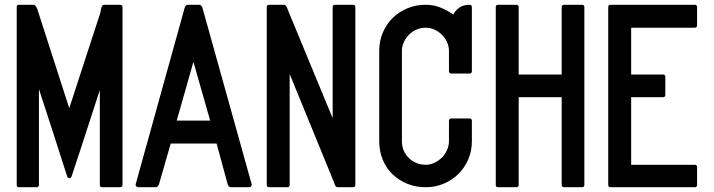

<svg xmlns="http://www.w3.org/2000/svg" viewBox="-20 -798 2989 804"><path d="M143 -425V-24Q143 -14 133 -14H58Q50 -14 50 -24V-768Q50 -778 58 -778H124Q132 -771 135 -763Q138 -755 141 -745L270 -345L400 -744V-743Q401 -746 401.5 -752Q402 -758 403.5 -763.5Q405 -769 408 -773.5Q411 -778 416 -778H483Q493 -778 493 -768V-24Q493 -14 483 -14H407Q398 -14 398 -24V-421L317 -172L280 -60Q278 -52 270 -52Q263 -52 261 -60Q232 -152 202.5 -242.5Q173 -333 143 -425Z M945 -14Q942 -14 938.5 -17.5Q935 -21 934 -24L887 -197H695L645 -24Q644 -22 640.5 -18Q637 -14 634 -14H558Q554 -14 550.5 -18Q547 -22 548 -26L754 -768Q755 -771 758.5 -774.5Q762 -778 765 -778H816Q819 -778 822.5 -774Q826 -770 827 -768L1034 -26Q1035 -22 1031.5 -18Q1028 -14 1024 -14ZM860 -293 790 -539 720 -293Z M1373 -303V-768Q1373 -778 1383 -778H1458Q1468 -778 1468 -768V-24Q1468 -14 1458 -14H1395Q1386 -14 1382 -24.5Q1378 -35 1376 -41L1193 -488V-24Q1193 -14 1183 -14H1107Q1097 -14 1097 -24V-768Q1097 -778 1107 -778H1169Q1177 -778 1182 -765.5Q1187 -753 1189 -748Z M1870 -302H1946Q1956 -302 1956 -292V-207Q1956 -166 1941 -131Q1926 -96 1900 -70Q1874 -44 1838.5 -29Q1803 -14 1763 -14Q1721 -14 1685.5 -28.5Q1650 -43 1623.5 -68.5Q1597 -94 1582.5 -129.5Q1568 -165 1568 -207V-585Q1568 -626 1583 -661.5Q1598 -697 1624.5 -723Q1651 -749 1686.5 -763.5Q1722 -778 1763 -778Q1795 -778 1824 -766.5Q1853 -755 1878 -737Q1900 -778 1946 -778Q1956 -778 1956 -768V-500Q1956 -490 1946 -490H1870Q1860 -490 1860 -500V-585Q1860 -604 1852 -621.5Q1844 -639 1830.5 -652.5Q1817 -666 1799.5 -674Q1782 -682 1763 -682Q1743 -682 1725 -674.5Q1707 -667 1693.5 -653.5Q1680 -640 1671.5 -622.5Q1663 -605 1663 -585V-207Q1663 -165 1692 -136.5Q1721 -108 1763 -108Q1782 -108 1799.5 -116.5Q1817 -125 1830 -138V-137Q1843 -151 1851.5 -169Q1860 -187 1860 -207V-292Q1860 -302 1870 -302Z M2066 -14Q2056 -14 2056 -24V-768Q2056 -778 2066 -778H2142Q2152 -778 2152 -768V-486H2332V-768Q2332 -778 2342 -778H2417Q2427 -778 2427 -768V-24Q2427 -14 2417 -14H2342Q2332 -14 2332 -24V-391H2152V-24Q2152 -14 2142 -14Z M2623 -108H2889Q2899 -108 2899 -99V-24Q2899 -14 2889 -14H2537Q2527 -14 2527 -24V-768Q2527 -778 2537 -778H2889Q2899 -778 2899 -768V-692Q2899 -682 2889 -682H2623V-486H2756Q2766 -486 2766 -476V-401Q2766 -391 2756 -391H2623Z"/></svg>

Font: Kanalisirung
Style: Regular
Weight: 500
Designer: Peter Wiegel
Foundry: Peter Wiegel
Version: 1.000